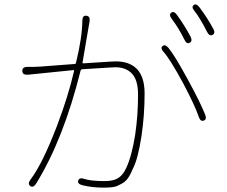

<svg xmlns="http://www.w3.org/2000/svg" viewBox="-20 -843 1040 879"><path d="M145 -2Q132 18 119 9Q105 -1 119 -20Q174 -92 241 -267Q293 -404 319 -518Q320 -523 315 -522L108 -501Q83 -499 82 -518Q82 -537 106 -537H139Q151 -537 163 -538L321 -550Q327 -550 328 -556Q356 -670 357 -748Q357 -773 375 -771Q394 -769 390 -745L358 -558Q357 -553 362 -553L486 -561Q498 -562 510 -562Q564 -562 597 -536Q642 -501 642 -415Q642 -316 628 -222Q612 -115 588 -70Q583 -59 578 -48Q562 -15 539 -3Q528 3 517 8Q501 16 455 16Q402 16 357 5Q334 -1 338 -16Q343 -32 366 -24Q395 -14 458 -14Q494 -14 514 -24Q541 -37 558 -74Q584 -131 599 -227Q612 -316 612 -410Q612 -482 579 -511Q552 -535 509 -535Q497 -535 485 -534L357 -526Q351 -526 349 -520Q270 -203 145 -2ZM913 -291Q898 -285 890 -308Q872 -361 819 -461Q759 -572 729 -605Q713 -623 724 -632Q735 -642 751 -624Q781 -588 842 -475Q897 -374 919 -319Q928 -296 913 -291ZM848 -647Q834 -640 824 -662Q798 -715 766 -757Q752 -776 764 -785Q776 -794 790 -775Q826 -725 852 -676Q863 -654 848 -647ZM953 -683Q939 -676 928 -697Q895 -762 870 -793Q855 -811 867 -820Q878 -829 893 -810Q930 -760 956 -712Q968 -691 953 -683Z"/></svg>

Font: Resource Han Rounded KR ExtraLight
Style: Regular
Weight: 250
Designer: Cyano Hao (round all glyphs); Ryoko NISHIZUKA 西塚涼子 (kana, bopomofo & ideographs); Paul D. Hunt (Latin, Greek & Cyrillic)
Foundry: Cyano Hao
Version: 0.990